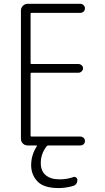

<svg xmlns="http://www.w3.org/2000/svg" viewBox="-20 -750 540 990"><path d="M123 0Q108.4 0 98.1 -9.8Q87.9 -19.5 87.9 -35.2V-695.3Q87.9 -710 98.1 -720.2Q108.4 -730.5 123 -730.5H393.6Q403.3 -730.5 410.6 -723.6Q418 -716.8 418 -707Q418 -697.3 411.1 -690.4Q404.3 -683.6 393.6 -683.6H142.6Q137.7 -683.6 137.7 -678.7V-424.8Q137.7 -419.9 142.6 -419.9H384.8Q393.6 -419.9 400.9 -413.6Q408.2 -407.2 408.2 -397.9Q408.2 -388.7 400.9 -381.8Q393.6 -375 384.8 -375H142.6Q137.7 -375 137.7 -370.1V-50.8Q137.7 -45.9 142.6 -45.9H393.6Q403.3 -45.9 410.6 -39.6Q418 -33.2 418 -22.9Q418 -12.7 411.1 -6.3Q404.3 0 393.6 0H228.5Q224.6 0 220.7 3.9Q189.5 43.9 190.4 91.8Q190.4 131.8 215.8 153.3Q241.2 174.8 288.1 174.8Q325.2 174.8 358.4 163.1Q365.2 160.2 372.1 165Q378.9 169.9 378.9 177.7Q378.9 202.1 356.4 209Q318.4 219.7 282.2 219.7Q205.1 219.7 172.9 185.1Q140.6 150.4 140.6 101.6Q140.6 49.8 169.9 3.9Q171.9 0 168 0Z"/></svg>

Font: Rounded-L Mgen+ 1m light
Style: Regular
Weight: 200
Designer: [Source Han Sans]
Ryoko NISHIZUKA  (kana & ideographs); Paul D. Hunt (Latin, Greek & Cyrillic); Wenlong ZHANG  (bopomofo
Version: Version 1.059.20150602